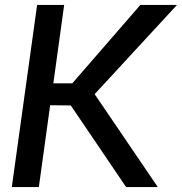

<svg xmlns="http://www.w3.org/2000/svg" viewBox="-20 -761 740 781"><path d="M493 0H622L365 -378L700 -741H551L274 -422H197L241 -741H131L28 0H138L184 -333L268 -332Z"/></svg>

Font: Cheyenne Sans Medium
Style: Italic
Weight: 500
Italic angle: -8.13011°
Designer: The Public Sans project authors (U.S. Web Design System), Libre Franklin designed by Pablo Impallari and Rodrigo Fuenzal
Foundry: The Cheyenne Sans Project Authors
Version: Version 2.007